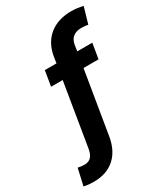

<svg xmlns="http://www.w3.org/2000/svg" viewBox="-276 -860 1020 1174"><g transform="rotate(-30 234.5 -273.5)"><path d="M443.9 -528.4H337.7L344.5 -573.2C352.3 -617.5 383.5 -640.3 429 -640.3C452.4 -640.3 465.2 -638.5 477.6 -635.7L510.7 -749.6C487.2 -755 458.8 -759.9 428.3 -759.9C305.4 -759.9 218.4 -695 197.8 -573.2L191.1 -528.4H108.7L90.9 -421.2H172.9L100.1 21C92.3 66.1 74.2 94.1 29.5 94.1C17 94.1 -4.3 91.6 -15.6 88.4L-42.3 206C-15.6 211.6 5 213.1 29.5 213.1C146.3 213.1 226.2 145.6 246.8 21L320 -421.2H426.1Z"/></g></svg>

Font: TID UI
Style: Bold Italic
Weight: 700
Italic angle: -9.39999°
Designer: The TID Project Authors
Foundry: Bakken & Bæck
Version: Version 1.001;hotconv 1.0.109;makeotfexe 2.5.65596